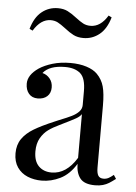

<svg xmlns="http://www.w3.org/2000/svg" viewBox="-54 -810 607 859"><g transform="rotate(5 249.0 -380.5)"><path d="M39.1 0ZM255.9 -732.4Q275.4 -717.3 289.8 -709.7Q304.2 -702.1 322.8 -702.1Q368.2 -702.1 399.9 -754.9L414.1 -748Q398.9 -695.3 367.4 -670.2Q335.9 -645 295.9 -645Q270 -645 251.2 -654.5Q232.4 -664.1 210.4 -681.6Q189.9 -697.3 176 -704.6Q162.1 -711.9 144 -711.9Q99.6 -711.9 66.9 -658.2L52.7 -665Q67.9 -717.8 99.4 -742.9Q130.9 -768.1 171.9 -768.1Q196.8 -768.1 215.1 -759Q233.4 -750 255.9 -732.4ZM369.6 -491.2Q392.6 -467.8 401.1 -436.8Q409.7 -405.8 409.7 -351.1V-73.2Q409.7 -48.3 416.7 -37.1Q423.8 -25.9 440.4 -25.9Q452.6 -25.9 462.9 -31.2Q473.1 -36.6 485.4 -46.9L496.6 -29.8Q479 -16.6 467.3 -9.3Q455.6 -2 440.4 2.4Q425.3 6.8 405.3 6.8Q356.9 6.8 338.1 -17.3Q319.3 -41.5 319.3 -82Q290 -33.7 249 -13.4Q208 6.8 165.5 6.8Q130.9 6.8 102.1 -5.1Q73.2 -17.1 55.9 -42.2Q38.6 -67.4 38.6 -105Q38.6 -143.1 57.1 -169.9Q75.7 -196.8 109.4 -217Q143.1 -237.3 199.7 -261.2L219.2 -269.5Q255.4 -283.7 275.1 -293.5Q294.9 -303.2 307.1 -316.2Q319.3 -329.1 319.3 -346.2V-408.2Q319.3 -466.3 295.2 -487.5Q271 -508.8 226.6 -508.8Q155.8 -508.8 127.4 -473.1Q147.5 -468.3 160.9 -451.9Q174.3 -435.5 174.3 -412.1Q174.3 -386.7 158.4 -372.3Q142.6 -357.9 115.7 -357.9Q90.3 -357.9 75.9 -375Q61.5 -392.1 61.5 -419.9Q61.5 -459 108.4 -491.2Q132.8 -507.3 168.7 -518.1Q204.6 -528.8 248.5 -528.8Q289.6 -528.8 320.8 -518.8Q352.1 -508.8 369.6 -491.2ZM223.6 -248Q194.8 -234.4 174.8 -220Q154.8 -205.6 140.6 -181.2Q126.5 -156.7 126.5 -121.1Q126.5 -77.6 148.4 -55.4Q170.4 -33.2 206.5 -33.2Q272.9 -33.2 319.3 -108.9V-305.2Q312 -293.9 294.9 -284.2Q277.8 -274.4 223.6 -248Z"/></g></svg>

Font: TypoPRO Playfair Display
Style: Regular
Weight: 400
Designer: Claus Eggers Sørensen
Foundry: Claus Eggers Sørensen
Version: Version 1.004;PS 001.004;hotconv 1.0.70;makeotf.lib2.5.58329